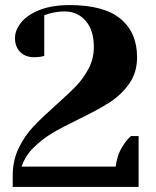

<svg xmlns="http://www.w3.org/2000/svg" viewBox="-20 -735 615 755"><path d="M30 -45Q30 -104 53.5 -152.5Q77 -201 111 -237Q145 -273 200 -322Q251 -367 280 -397.5Q309 -428 329 -466.5Q349 -505 349 -550Q349 -616 317 -653Q285 -690 234 -690Q205 -690 175 -682L154 -675V-515L141 -512Q125 -510 114 -510Q80 -510 59.5 -530.5Q39 -551 39 -585Q39 -617 63.5 -647Q88 -677 136.5 -696Q185 -715 254 -715Q389 -715 454 -661Q519 -607 519 -510Q519 -449 487.5 -405Q456 -361 410.5 -332Q365 -303 289 -266Q225 -235 185.5 -211.5Q146 -188 112.5 -155Q79 -122 65 -80H435Q442 -134 469 -170Q480 -187 495 -200H525V0H30Z"/></svg>

Font: Yeseva One
Style: Regular
Weight: 400
Designer: Jovanny Lemonad
Foundry: Jovanny Lemonad
Version: Version 2.000